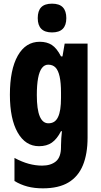

<svg xmlns="http://www.w3.org/2000/svg" viewBox="-20 -788 551 1048"><path d="M197 -560Q236 -560 263 -542.5Q290 -525 313 -480H321L333 -550H458V-37Q458 52 432.5 114Q407 176 353.5 208Q300 240 214 240Q167 240 129.5 230Q92 220 59 200V74Q100 96 137 106Q174 116 210 116Q257 116 285 93Q313 70 313 14V6Q313 -11 314.5 -33Q316 -55 318 -72H313Q291 -29 263 -9.5Q235 10 193 10Q119 10 76.5 -64.5Q34 -139 34 -271Q34 -408 77 -484Q120 -560 197 -560ZM243 -435Q223 -435 209 -417Q195 -399 188 -362Q181 -325 181 -269Q181 -191 197 -153Q213 -115 244 -115Q262 -115 275 -123Q288 -131 296.5 -148.5Q305 -166 309 -192Q313 -218 313 -254V-282Q313 -336 305.5 -370Q298 -404 283 -419.5Q268 -435 243 -435ZM264 -768Q304 -768 323 -748Q342 -728 342 -689Q342 -650 322.5 -630.5Q303 -611 264 -611Q225 -611 205.5 -630.5Q186 -650 186 -689Q186 -729 205 -748.5Q224 -768 264 -768Z"/></svg>

Font: Noto Sans Khmer ExtraCondensed ExtraBold
Style: Regular
Weight: 800
Width: 2
Designer: Danh Hong and the Monotype Design Team
Foundry: Monotype Imaging Inc.
Version: Version 2.004